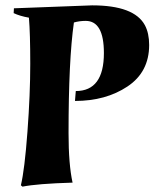

<svg xmlns="http://www.w3.org/2000/svg" viewBox="-20 -682 578 717"><path d="M32 -651 324 -662Q481 -662 521 -588Q537 -558 537 -514Q537 -413 456 -359Q375 -305 260 -305L263 -342Q368 -342 368 -484Q368 -604 300 -604Q277 -604 256 -598Q236 -458 236 -185Q236 -68 251 0Q118 4 64 15L58 10Q72 -49 82.5 -190Q93 -331 93 -444Q93 -557 88 -616Q54 -622 31 -633Z"/></svg>

Font: Almendra
Style: Bold Italic
Weight: 700
Italic angle: -12°
Designer: Ana Sanfelippo
Foundry: Ana Sanfelippo
Version: Version 1.004